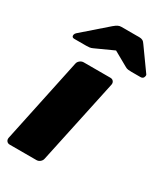

<svg xmlns="http://www.w3.org/2000/svg" viewBox="-195 -840 799 922"><g transform="rotate(30 205.0 -379.0)"><path d="M16 0Q5 0 -1 -7.5Q-7 -15 -5 -26L94 -494Q96 -505 105.5 -512.5Q115 -520 126 -520H274Q285 -520 291 -512.5Q297 -505 295 -494L195 -26Q193 -15 184 -7.5Q175 0 164 0ZM30 -595Q15 -595 17 -610Q19 -618 25 -623L158 -739Q171 -750 179.5 -754Q188 -758 198 -758H298Q308 -758 315.5 -754Q323 -750 330 -739L413 -623Q418 -618 416 -610Q413 -595 398 -595H347Q337 -595 328.5 -596Q320 -597 312 -602L232 -647L133 -602Q123 -597 114 -596Q105 -595 96 -595Z"/></g></svg>

Font: Rubik Light ExtraBold
Style: Italic
Weight: 800
Italic angle: -12°
Version: Version 2.104